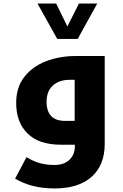

<svg xmlns="http://www.w3.org/2000/svg" viewBox="-20 -814 694 1080"><path d="M286 246Q220 246 165.5 232Q111 218 65 191L129 70Q172 96 209.5 105Q247 114 285 114Q341 114 371 84.5Q401 55 401 10V0H323Q199 0 135 -63Q71 -126 71 -235Q71 -322 116 -380.5Q161 -439 237.5 -469Q314 -499 409 -499H569V-4Q569 114 496 180Q423 246 286 246ZM400 -134V-365H372Q312 -365 277 -332.5Q242 -300 242 -242Q242 -134 346 -134ZM527 -794 417 -595H302L191 -794H296L359 -665L424 -794Z"/></svg>

Font: Noto Kufi Arabic ExtraBold
Style: Regular
Weight: 800
Designer: Monotype Design Team, David Williams, Khaled Hosny
Foundry: Google LLC
Version: Version 2.109; ttfautohint (v1.8.4.7-5d5b)